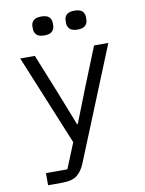

<svg xmlns="http://www.w3.org/2000/svg" viewBox="-99 -792 798 1060"><g transform="rotate(-10 300.0 -262.0)"><path d="M83 200V132H203L261 -10L53 -516H135L222 -300L299 -104H303L380 -300L467 -516H547L291 113Q273 157 245.5 178.5Q218 200 159 200ZM207 -618Q176 -618 163 -631.5Q150 -645 150 -664V-678Q150 -698 163 -711Q176 -724 207 -724Q238 -724 251 -711Q264 -698 264 -678V-664Q264 -645 251 -631.5Q238 -618 207 -618ZM393 -618Q362 -618 349 -631.5Q336 -645 336 -664V-678Q336 -698 349 -711Q362 -724 393 -724Q424 -724 437 -711Q450 -698 450 -678V-664Q450 -645 437 -631.5Q424 -618 393 -618Z"/></g></svg>

Font: Lilex Nerd Font
Style: Regular
Weight: 400
Designer: Mike Abbink, Paul van der Laan, Pieter van Rosmalen, Mikhael Khrustik
Foundry: Mikhael Khrustik
Version: Version 2.400; ttfautohint (v1.8.4.7-5d5b);Nerd Fonts 3.3.0